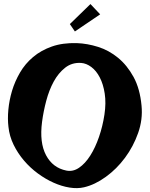

<svg xmlns="http://www.w3.org/2000/svg" viewBox="-20 -953 753 965"><path d="M366.2 -736.3Q418.9 -734.4 473.1 -717.3Q527.3 -700.2 573.2 -662.6Q619.1 -625 651.4 -565.9Q683.6 -506.8 691.4 -421.9Q698.2 -352.5 674.3 -284.7Q650.4 -216.8 608.4 -160.2Q566.4 -103.5 511.7 -64Q457 -24.4 402.3 -11.7Q369.1 -3.9 329.6 -10.3Q290 -16.6 249.5 -34.7Q209 -52.7 170.4 -81.1Q131.8 -109.4 100.6 -146Q69.3 -182.6 48.3 -225.6Q27.3 -268.6 22.5 -315.4Q17.6 -354.5 22 -401.9Q26.4 -449.2 40.5 -496.6Q54.7 -543.9 80.6 -588.4Q106.4 -632.8 146.5 -666.5Q186.5 -700.2 240.7 -719.2Q294.9 -738.3 366.2 -736.3ZM191.4 -340.8Q177.7 -236.3 211.4 -172.9Q245.1 -109.4 313.5 -95.7Q346.7 -88.9 377.4 -109.9Q408.2 -130.9 433.6 -170.9Q459 -210.9 477.5 -264.6Q496.1 -318.4 504.9 -377Q513.7 -435.5 506.3 -482.9Q499 -530.3 481.4 -564Q463.9 -597.7 439 -616.2Q414.1 -634.8 387.7 -636.7Q341.8 -639.6 307.6 -612.8Q273.4 -585.9 250 -543Q226.6 -500 212.4 -446.3Q198.2 -392.6 191.4 -340.8ZM331.1 -832 434.6 -932.6 483.4 -880.9 356.4 -794.9Z"/></svg>

Font: Irish Grover
Style: Regular
Weight: 400
Designer: Squid
Foundry: Font Diner, Inc DBA Sideshow
Version: Version 1.001